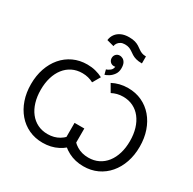

<svg xmlns="http://www.w3.org/2000/svg" viewBox="-229 -1335 1587 1579"><g transform="rotate(30 565.0 -545.0)"><path d="M518.6 -263.7V-67.4H611.3V-263.7ZM758.3 -72.3Q696.3 -72.3 649.2 -100.6Q602.1 -128.9 572.3 -179.2L510.3 -113.3Q552.7 -56.2 616.2 -23.2Q679.7 9.8 758.3 9.8Q830.6 9.8 889.9 -17.8Q949.2 -45.4 991.9 -95.5Q1034.7 -145.5 1057.9 -213.1Q1081.1 -280.8 1081.1 -361.3Q1081.1 -441.9 1057.9 -509.5Q1034.7 -577.1 991.9 -627.2Q949.2 -677.2 889.9 -704.8Q830.6 -732.4 758.3 -732.4Q717.3 -732.4 680.4 -723.1Q643.6 -713.9 611.3 -696.8L653.3 -624.5Q676.3 -636.7 702.6 -643.6Q729 -650.4 758.3 -650.4Q811.5 -650.4 854 -629.4Q896.5 -608.4 926.5 -569.8Q956.5 -531.2 972.4 -478.3Q988.3 -425.3 988.3 -361.3Q988.3 -297.4 972.4 -244.4Q956.5 -191.4 926.5 -152.8Q896.5 -114.3 854 -93.3Q811.5 -72.3 758.3 -72.3ZM371.6 -72.3Q318.4 -72.3 275.9 -93.3Q233.4 -114.3 203.4 -152.8Q173.3 -191.4 157.5 -244.4Q141.6 -297.4 141.6 -361.3Q141.6 -425.3 157.5 -478.3Q173.3 -531.2 203.4 -569.8Q233.4 -608.4 275.9 -629.4Q318.4 -650.4 371.6 -650.4Q400.9 -650.4 427.5 -643.6Q454.1 -636.7 476.6 -624.5L518.6 -696.8Q486.3 -713.9 449.5 -723.1Q412.6 -732.4 371.6 -732.4Q299.3 -732.4 240 -704.8Q180.7 -677.2 137.9 -627.2Q95.2 -577.1 72 -509.5Q48.8 -441.9 48.8 -361.3Q48.8 -280.8 72 -213.1Q95.2 -145.5 137.9 -95.5Q180.7 -45.4 240 -17.8Q299.3 9.8 371.6 9.8Q450.2 9.8 513.2 -22.5Q576.2 -54.7 618.7 -112.3L558.6 -180.7Q528.8 -129.9 481.4 -101.1Q434.1 -72.3 371.6 -72.3ZM516.1 -878.9Q516.1 -857.9 530 -843.5Q543.9 -829.1 564.9 -829.1Q586.4 -829.1 600.3 -843.5Q614.3 -857.9 614.3 -878.9Q614.3 -900.4 599.9 -914.8Q585.4 -929.2 564.9 -929.2Q543.9 -929.2 530 -914.8Q516.1 -900.4 516.1 -878.9ZM522 -773.9 533.7 -729Q548.8 -732.9 571.3 -746.8Q593.8 -760.7 611.1 -785.2Q628.4 -809.6 628.4 -844.7Q628.4 -877.9 618.2 -896.2Q607.9 -914.6 593.3 -921.9Q578.6 -929.2 564.9 -929.2L565.4 -878.9Q565.4 -878.9 572.3 -866Q579.1 -853 579.1 -844.7Q579.1 -809.6 559.1 -793.7Q539.1 -777.8 522 -773.9ZM753.9 -963.9V-1030.3Q729 -1030.3 712.4 -1037.1Q695.8 -1043.9 681.9 -1054.2Q668 -1064.5 652.1 -1074.7Q636.2 -1085 613.5 -1091.8Q590.8 -1098.6 555.7 -1098.6Q514.6 -1098.6 483.9 -1085Q453.1 -1071.3 434.6 -1046.4Q416 -1021.5 412.1 -988.3L480 -970.2Q481.4 -984.9 490.5 -998.5Q499.5 -1012.2 515.9 -1021.2Q532.2 -1030.3 555.7 -1030.3Q580.6 -1030.3 597.2 -1023.7Q613.8 -1017.1 627.7 -1007.1Q641.6 -997.1 657.5 -987.1Q673.3 -977.1 696 -970.5Q718.8 -963.9 753.9 -963.9Z"/></g></svg>

Font: Giphurs
Style: Regular
Weight: 400
Version: Version 2.010